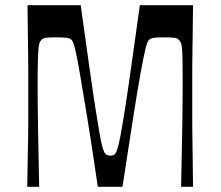

<svg xmlns="http://www.w3.org/2000/svg" viewBox="-20 -720 850 740"><path d="M85 0Q86 -72 87 -118Q88 -164 88.5 -194.5Q89 -225 89 -247.5Q89 -270 89 -293.5Q89 -317 89 -350Q89 -383 89 -406.5Q89 -430 89 -452.5Q89 -475 88.5 -505.5Q88 -536 87.5 -582Q87 -628 86 -700H291Q311 -557 325 -457.5Q339 -358 349 -295Q359 -232 365.5 -195.5Q372 -159 378 -143Q384 -127 390.5 -123.5Q397 -120 405 -120Q414 -120 420 -123.5Q426 -127 431.5 -143Q437 -159 444 -195.5Q451 -232 461 -295Q471 -358 485 -457.5Q499 -557 519 -700H724Q723 -628 722.5 -582Q722 -536 721.5 -505.5Q721 -475 721 -452.5Q721 -430 721 -406.5Q721 -383 721 -350Q721 -317 721 -293.5Q721 -270 721 -247.5Q721 -225 721.5 -194.5Q722 -164 722.5 -118Q723 -72 724 0H678Q681 -133 682.5 -231.5Q684 -330 684 -397Q684 -453 683.5 -485Q683 -517 681.5 -533.5Q680 -550 676.5 -556.5Q673 -563 668 -568Q663 -573 651.5 -574.5Q640 -576 615 -576Q588 -576 574.5 -574.5Q561 -573 554 -566Q548 -561 541 -533Q534 -505 522.5 -442Q511 -379 494 -271.5Q477 -164 452 0H357Q333 -164 315.5 -271.5Q298 -379 287 -442Q276 -505 269 -533Q262 -561 256 -566Q249 -573 235.5 -574.5Q222 -576 195 -576Q170 -576 158.5 -574.5Q147 -573 142 -568Q136 -563 133 -556.5Q130 -550 128.5 -533.5Q127 -517 126 -484.5Q125 -452 125 -396Q125 -329 126.5 -231Q128 -133 131 0Z"/></svg>

Font: Ojuju Medium
Style: Regular
Weight: 500
Designer: Chisaokwu Joboson, Mirko Velimirovic
Foundry: Udi Foundry
Version: Version 1.000